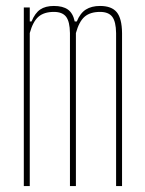

<svg xmlns="http://www.w3.org/2000/svg" viewBox="-20 -625 488 645"><path d="M60 0V-600H80V-553H86Q97.5 -581 115 -593Q132.5 -605 161 -605Q191 -605 208 -593Q225 -581 231 -553H238Q249.5 -581 268.5 -593Q287.5 -605 316 -605Q355 -605 372.2 -584Q389.5 -563 390 -514V0H370V-514Q369.5 -552.5 357 -568.8Q344.5 -585 316 -585Q283 -585 264.2 -568.8Q245.5 -552.5 235 -514V0H215V-514Q214.5 -552.5 202 -568.8Q189.5 -585 161 -585Q128 -585 109.2 -568.8Q90.5 -552.5 80 -514V0Z"/></svg>

Font: Big Shoulders Thin
Style: Regular
Weight: 100
Designer: Patric King
Foundry: XO Type Co
Version: Version 2.002